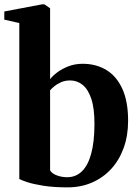

<svg xmlns="http://www.w3.org/2000/svg" viewBox="-22 -838 630 870"><path d="M-2.5 -749V-786L169.5 -818.5H179L205 -800.5V-479Q216.5 -494.5 238 -510.5Q259.5 -526.5 288.8 -537.8Q318 -549 352.5 -549Q413.5 -549 460 -520.8Q506.5 -492.5 532.5 -435.2Q558.5 -378 558.5 -291Q558.5 -223.5 538.5 -168Q518.5 -112.5 481.8 -72.5Q445 -32.5 394.8 -10.8Q344.5 11 284.5 11Q220 11 173.5 3.5Q127 -4 99.8 -13.2Q72.5 -22.5 65.5 -27V-733.5ZM296 -473.5Q273.5 -473.5 255.5 -465.8Q237.5 -458 225 -447.8Q212.5 -437.5 205 -429V-66.5Q212 -52.5 234.2 -43.8Q256.5 -35 282.5 -35Q321.5 -35 349 -61.5Q376.5 -88 391 -140.8Q405.5 -193.5 406 -272.5Q406.5 -346 391.8 -390Q377 -434 352 -453.8Q327 -473.5 296 -473.5Z"/></svg>

Font: Merriweather 72pt
Style: Bold
Weight: 700
Version: Version 2.100